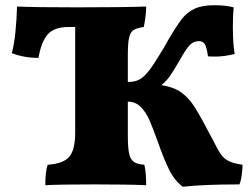

<svg xmlns="http://www.w3.org/2000/svg" viewBox="-20 -704 956 733"><path d="M906 -75Q906 -61 903 -37Q900 -13 894 0Q755 0 678 9Q646 -15 625.5 -56.5Q605 -98 582 -164Q563 -217 550 -246.5Q537 -276 517 -296Q497 -316 468 -316V-187Q468 -140 473 -117.5Q478 -95 491 -86Q504 -77 531 -75Q538 -48 538 3Q469 0 340 0Q209 0 153 3Q153 -50 162 -75Q222 -79 244.5 -105.5Q267 -132 267 -197V-601H243Q186 -601 161.5 -572Q137 -543 127 -483Q72 -483 25 -501Q34 -533 39 -583.5Q44 -634 45 -679Q119 -676 271 -676Q446 -676 538 -679Q538 -646 529 -601Q501 -597 489 -588.5Q477 -580 472.5 -559Q468 -538 468 -491V-391Q495 -391 512.5 -400.5Q530 -410 549 -434.5Q568 -459 599 -511Q608 -525 622 -551Q655 -607 674.5 -632Q694 -657 722.5 -670.5Q751 -684 798 -684Q842 -684 872 -676Q869 -645 869 -602Q869 -537 876 -498Q836 -488 802 -488Q784 -488 774 -489Q769 -525 761.5 -536Q754 -547 740 -547Q720 -547 706 -533.5Q692 -520 670 -481Q643 -434 629 -414Q615 -394 596 -379Q642 -372 670 -352.5Q698 -333 719 -301.5Q740 -270 777 -199Q779 -195 782.5 -188.5Q786 -182 790 -175Q811 -133 822.5 -116Q834 -99 852.5 -89.5Q871 -80 906 -75Z"/></svg>

Font: Vollkorn SC Black
Style: Regular
Weight: 900
Designer: Friedrich Althausen
Foundry: Friedrich Althausen
Version: Version 4.015